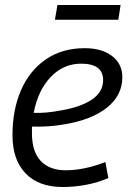

<svg xmlns="http://www.w3.org/2000/svg" viewBox="-20 -739 514 769"><path d="M414 -26Q373 -8 325.5 1Q278 10 231 10Q135 10 82.5 -44.5Q30 -99 30 -197Q30 -300 64.5 -378.5Q99 -457 164 -501.5Q229 -546 319 -546Q388 -546 429 -514.5Q470 -483 470 -430Q470 -357 408.5 -308Q347 -259 238 -241Q204 -235 171 -233Q138 -231 108 -232Q108 -219 108 -205Q108 -132 143 -94.5Q178 -57 244 -57Q279 -57 318.5 -65Q358 -73 402 -90ZM305 -484Q234 -484 183 -430.5Q132 -377 115 -287Q140 -286 167 -288.5Q194 -291 220 -296Q301 -309 347 -339.5Q393 -370 393 -418Q393 -484 305 -484ZM200 -660 210 -719H463L454 -660Z"/></svg>

Font: Georama
Style: Italic
Weight: 400
Italic angle: -9°
Designer: Jean-Baptiste Levee
Foundry: Production Type
Version: Version 1.000